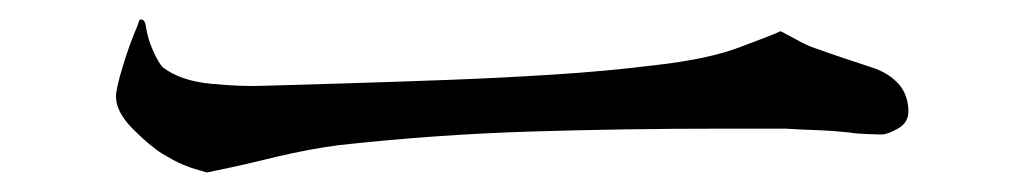

<svg xmlns="http://www.w3.org/2000/svg" viewBox="-20 -463 1040 197"><path d="M912 -351Q913 -338 902 -331.5Q891 -325 884 -325Q880 -325 868.5 -325.5Q857 -326 852 -327Q833 -329 817.5 -329.5Q802 -330 786 -331Q771 -331 755 -331Q739 -331 720 -331Q620 -331 523.5 -328Q427 -325 327 -314Q297 -310 263 -302Q247 -298 229.5 -294Q212 -290 192 -286Q186 -288 180.5 -289.5Q175 -291 168 -294Q163 -296 157.5 -299Q152 -302 147 -305Q134 -313 116.5 -330.5Q99 -348 99 -364Q99 -372 106 -395Q113 -418 120 -434Q122 -439 122.5 -441Q123 -443 125 -443Q129 -443 130 -434Q132 -422 137.5 -410Q143 -398 147 -394Q165 -380 197 -377Q229 -374 251 -375Q287 -376 336 -377.5Q385 -379 439 -381Q493 -383 548 -386.5Q603 -390 651 -396Q705 -402 737.5 -414Q770 -426 781 -431Q794 -424 802.5 -419.5Q811 -415 821 -412Q837 -406 874 -394Q890 -389 900.5 -378.5Q911 -368 912 -351Z"/></svg>

Font: Kaisei HarunoUmi
Style: Regular
Weight: 400
Designer: Font-Kai, 金井和夫
Foundry: KAZUO KANAI
Version: Version 5.003